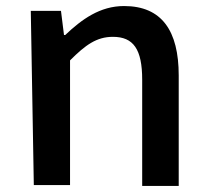

<svg xmlns="http://www.w3.org/2000/svg" viewBox="-20 -583 701 636"><path d="M92 30H212V-383C263 -434 300 -461 354 -461C422 -461 451 -420 451 -319V33H572V-333C572 -481 516 -563 391 -563C311 -563 251 -519 196 -467H192L182 -547H82Z"/></svg>

Font: GenEiGothic-pro-SemiBold
Style: Regular
Weight: 500
Designer: Ryoko NISHIZUKA (kana & ideographs); Paul D. Hunt (Latin, Greek & Cyrillic); Wenlong ZHANG (bopomofo); Sandoll Communica
Foundry: Adobe Systems Incorporated; o_tamon
Version: Version 1.000.140830